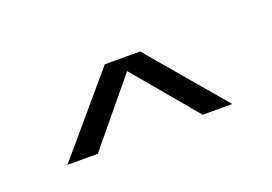

<svg xmlns="http://www.w3.org/2000/svg" viewBox="-35 -791 333 235"><g transform="rotate(-20 131.5 -673.0)"><path d="M24 -623H63.5L146 -723H109ZM200.5 -624H239L155 -723H117.5Z"/></g></svg>

Font: Anybody Condensed Light
Style: Regular
Weight: 300
Width: 3
Designer: Tyler Finck
Foundry: Etcetera Type Company
Version: Version 1.113;gftools[0.9.25]